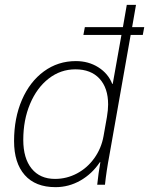

<svg xmlns="http://www.w3.org/2000/svg" viewBox="-20 -762 615 792"><path d="M569 -618H519L431 -120Q419 -57 413 0H381Q386 -48 394 -93H392Q360 -45 312 -17.5Q264 10 209 10Q126 10 82 -40Q38 -90 38 -180Q38 -275 70.5 -350Q103 -425 161 -467.5Q219 -510 293 -510Q345 -510 385.5 -484.5Q426 -459 443 -416H445L481 -618H324L330 -650H487L503 -742H541L525 -650H575ZM426 -331Q426 -399 390.5 -437.5Q355 -476 291 -476Q230 -476 181 -438Q132 -400 104 -333.5Q76 -267 76 -185Q76 -109 110.5 -66.5Q145 -24 207 -24Q255 -24 297.5 -46.5Q340 -69 369 -109.5Q398 -150 407 -200L421 -279Q426 -309 426 -331Z"/></svg>

Font: Sarabun Thin
Style: Italic
Weight: 250
Italic angle: -10°
Designer: Suppakit Chalermlarp | Katatrad Co.,Ltd.
Foundry: Cadson Demak Co.,Ltd.
Version: Version 1.000; ttfautohint (v1.6)